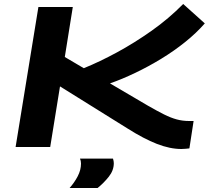

<svg xmlns="http://www.w3.org/2000/svg" viewBox="-20 -735 1044 960"><path d="M58 0 172 -700H344L304 -450L399 -394Q478 -426 565.5 -473.5Q653 -521 738.5 -581.5Q824 -642 896 -715L1004 -618Q962 -570 906 -525Q850 -480 786 -441Q722 -402 656 -370.5Q590 -339 530 -318L719 -207Q766 -180 800 -163Q834 -146 863.5 -138Q893 -130 925 -130Q930 -130 936 -130Q942 -130 948 -130L927 7Q921 8 906.5 9Q892 10 887 10Q830 10 764.5 -15.5Q699 -41 617 -93L280 -303L231 0ZM380 58H545Q549 71 549 81Q549 117 524 148.5Q499 180 468 205H328Q352 178 368.5 146.5Q385 115 385 83Q385 69 380 58Z"/></svg>

Font: Georama ExtraExtended SemiBold
Style: Italic
Weight: 600
Width: 8
Italic angle: -9°
Designer: Jean-Baptiste Levee
Foundry: Production Type
Version: Version 1.000